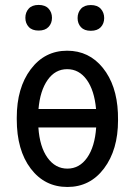

<svg xmlns="http://www.w3.org/2000/svg" viewBox="-20 -742 538 772"><path d="M47.4 -269Q47.4 -388.7 103.5 -463.4Q159.7 -538.1 250 -538.1Q337.9 -538.1 393.6 -469Q449.2 -399.9 454.1 -288.1L454.6 -258.3Q454.6 -139.6 398.4 -64.9Q342.3 9.8 251 9.8Q159.7 9.8 103.5 -64.2Q47.4 -138.2 47.4 -262.2ZM366.7 -229.5H134.3Q139.6 -151.4 171.1 -107.7Q202.6 -64 251 -64Q299.3 -64 330.3 -107.9Q361.3 -151.9 366.7 -229.5ZM134.8 -303.7H366.2Q359.4 -378.9 328.6 -421.4Q297.9 -463.9 250 -463.9Q202.1 -463.9 171.6 -420.7Q141.1 -377.4 134.8 -303.7ZM82 -670.4Q82 -692.4 95.5 -707.3Q108.9 -722.2 135.3 -722.2Q161.6 -722.2 175.3 -707.3Q189 -692.4 189 -670.4Q189 -648.4 175.3 -633.8Q161.6 -619.1 135.3 -619.1Q108.9 -619.1 95.5 -633.8Q82 -648.4 82 -670.4ZM292 -669.4Q292 -691.4 305.4 -706.5Q318.8 -721.7 345.2 -721.7Q371.6 -721.7 385.3 -706.5Q398.9 -691.4 398.9 -669.4Q398.9 -647.5 385.3 -632.8Q371.6 -618.2 345.2 -618.2Q318.8 -618.2 305.4 -632.8Q292 -647.5 292 -669.4Z"/></svg>

Font: Roboto Condensed
Style: Regular
Weight: 400
Designer: Google
Version: Version 2.001047; 2015